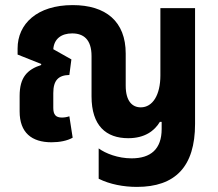

<svg xmlns="http://www.w3.org/2000/svg" viewBox="-20 -549 855 753"><path d="M517 184C667 184 745 105 745 -63V-517H609V-253C609 -177 579 -128 532 -128C499 -128 473 -152 473 -213V-339C473 -465 395 -529 265 -529C125 -529 49 -455 49 -359V-335L142 -298L141 -294C87 -276 57 -246 57 -173V-112C57 -29 104 9 182 9C214 9 244 3 265 -9L252 -93C244 -90 233 -88 223 -88C199 -88 189 -99 189 -126V-184C189 -235 210 -254 252 -255L260 -316L189 -356C192 -397 221 -418 263 -418C307 -418 339 -395 339 -329V-171C339 -56 396 -7 483 -7C548 -7 586 -36 607 -71H614V-43C614 36 571 72 496 72C443 72 394 53 367 33V152C411 174 465 184 517 184Z"/></svg>

Font: Noto Sans Thai UI Cond
Style: Bold
Weight: 700
Width: 3
Designer: Monotype Design Team
Foundry: Monotype Imaging Inc.
Version: Version 2.000